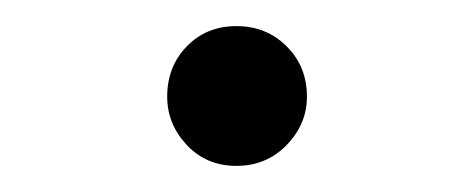

<svg xmlns="http://www.w3.org/2000/svg" viewBox="-20 -433 363 147"><path d="M161 -306Q138 -306 123 -322Q108 -338 108 -359Q108 -382 123 -397.5Q138 -413 161 -413Q184 -413 199.5 -397.5Q215 -382 215 -359Q215 -338 199.5 -322Q184 -306 161 -306Z"/></svg>

Font: Noto Serif JP ExtraLight
Style: Regular
Weight: 200
Designer: Ryoko NISHIZUKA  (kana & ideographs); Frank Grießhammer (Latin, Greek & Cyrillic); Wenlong ZHANG  (bopomofo); Sandoll Co
Foundry: Adobe
Version: Version 2.002-H1;hotconv 1.1.0;makeotfexe 2.6.0